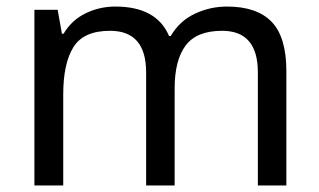

<svg xmlns="http://www.w3.org/2000/svg" viewBox="-20 -566 975 586"><path d="M673 -546Q764 -546 809 -499.5Q854 -453 854 -349V0H767V-345Q767 -472 658 -472Q580 -472 546.5 -427Q513 -382 513 -296V0H426V-345Q426 -472 316 -472Q235 -472 204 -422Q173 -372 173 -278V0H85V-536H156L169 -463H174Q199 -505 241.5 -525.5Q284 -546 332 -546Q458 -546 496 -456H501Q528 -502 574.5 -524Q621 -546 673 -546Z"/></svg>

Font: Noto Sans Ethiopic
Style: Regular
Weight: 400
Designer: Monotype Design Team
Foundry: Monotype Imaging Inc.
Version: Version 2.102; ttfautohint (v1.8.4.7-5d5b)